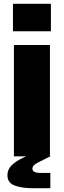

<svg xmlns="http://www.w3.org/2000/svg" viewBox="-20 -820 335 1007"><path d="M53 0V-584H242V0ZM48 -656V-800H247V-656ZM150 167Q95 167 57 153Q19 139 19 99Q19 69 40.5 47.5Q62 26 100.5 7.5Q139 -11 190 -33L244 0Q204 20 177 33.5Q150 47 150 65Q150 87 193 87H244V167Z"/></svg>

Font: BDO Grotesk Black
Style: Regular
Weight: 900
Designer: Deni Anggara
Foundry: Lokal Container
Version: Version 2.000